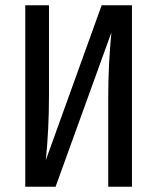

<svg xmlns="http://www.w3.org/2000/svg" viewBox="-20 -709 597 729"><path d="M481 0H391V-339Q391 -464 403 -586L191 0H76V-689H166V-349Q166 -219 154 -101L366 -689H481Z"/></svg>

Font: Fira Sans Compressed
Style: Regular
Weight: 400
Width: 1
Designer: bBox Type GmbH & Carrois Corporate GbR & Edenspiekermann AG
Foundry: bBox Type GmbH & Carrois Corporate GbR & Edenspiekermann AG
Version: Version 4.301